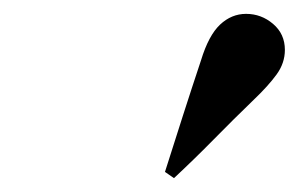

<svg xmlns="http://www.w3.org/2000/svg" viewBox="-20 -798 440 277"><path d="M218 -550Q231 -591 244 -631.5Q257 -672 270 -711Q281 -747 297.5 -762.5Q314 -778 335 -778Q357 -778 374 -763.5Q391 -749 391 -726Q391 -707 379 -690.5Q367 -674 346 -654Q316 -625 288.5 -597Q261 -569 231 -541Z"/></svg>

Font: DM Serif Display
Style: Italic
Weight: 400
Italic angle: -12°
Designer: Colophon Foundry, Frank Grießhammer
Foundry: Colophon Foundry
Version: Version 5.100; ttfautohint (v1.8.2)